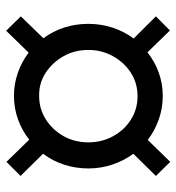

<svg xmlns="http://www.w3.org/2000/svg" viewBox="6 -566 587 640"><g transform="rotate(-90 300.0 -245.5)"><path d="M81 28 34 -20 108 -95Q85 -126 72 -164.5Q59 -203 59 -245Q59 -287 71.5 -325.5Q84 -364 108 -396L34 -471L81 -518L155 -442Q185 -466 222.5 -479.5Q260 -493 301 -493Q341 -493 378 -480Q415 -467 445 -444L518 -519L566 -470L493 -395Q541 -329 541 -245Q541 -203 528.5 -164.5Q516 -126 492 -94L566 -20L519 27L446 -48Q416 -24 379 -10.5Q342 3 301 3Q259 3 221.5 -10.5Q184 -24 154 -47ZM300 -81Q343 -81 377.5 -103Q412 -125 433 -162.5Q454 -200 454 -245Q454 -291 433 -328Q412 -365 377.5 -387.5Q343 -410 300 -409Q258 -409 223 -387Q188 -365 167 -328Q146 -291 146 -245Q146 -200 166.5 -162.5Q187 -125 222 -103Q257 -81 300 -81Z"/></g></svg>

Font: Nunito Sans SemiBold
Style: Italic
Weight: 600
Italic angle: -9°
Designer: Vernon Adams
Foundry: Vernon Adams
Version: Version 3.006; ttfautohint (v1.8.3)